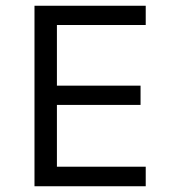

<svg xmlns="http://www.w3.org/2000/svg" viewBox="-20 -648 602 668"><path d="M100 0V-628H487V-561H178V-350H469V-283H178V-68H487V0Z"/></svg>

Font: Karla
Style: Regular
Weight: 400
Designer: Jonathan Pinhorn
Version: Version 2.004;gftools[0.9.33]